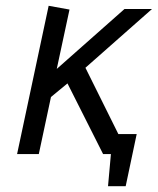

<svg xmlns="http://www.w3.org/2000/svg" viewBox="-20 -532 545 663"><path d="M423 0 275 -298 505 -501H410L176 -294L220 -499L148 -512L39 0H114L156 -197L213 -244L336 0ZM359 -69 345 0H363L353 111H414L452 -69Z"/></svg>

Font: Advent Pro Medium
Style: Italic
Weight: 500
Italic angle: -12°
Version: Version 3.000